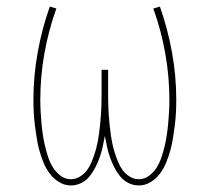

<svg xmlns="http://www.w3.org/2000/svg" viewBox="-20 -558 640 586"><path d="M196 8Q177 8 160 -2.5Q143 -13 131.5 -28.5Q120 -44 112.5 -62.5Q105 -81 100 -99.5Q95 -118 92 -137Q89 -156 86.5 -175.5Q84 -195 83 -214.5Q82 -234 82 -253Q82 -326 95 -398Q108 -470 132 -538L152 -532Q128 -465 115.5 -394.5Q103 -324 103 -253Q103 -236 104 -218Q105 -200 106.5 -183Q108 -166 110.5 -148.5Q113 -131 117 -114Q121 -97 126.5 -80Q132 -63 141 -48Q150 -33 164.5 -22Q179 -11 196 -11Q211 -11 224 -19Q237 -27 245.5 -38.5Q254 -50 259.5 -63.5Q265 -77 269.5 -91Q274 -105 277 -119.5Q280 -134 282 -148.5Q284 -163 285.5 -177.5Q287 -192 288 -206.5Q289 -221 289.5 -235.5Q290 -250 290 -265V-345H310V-265Q310 -250 310.5 -235.5Q311 -221 312 -206.5Q313 -192 314.5 -177.5Q316 -163 318 -148.5Q320 -134 323 -119.5Q326 -105 330.5 -91Q335 -77 340.5 -63.5Q346 -50 354.5 -38.5Q363 -27 376 -19Q389 -11 404 -11Q421 -11 435.5 -22Q450 -33 459 -48Q468 -63 473.5 -80Q479 -97 483 -114Q487 -131 489.5 -148.5Q492 -166 493.5 -183Q495 -200 496 -218Q497 -236 497 -253Q497 -324 484.5 -394.5Q472 -465 448 -532L468 -538Q492 -470 505 -398Q518 -326 518 -253Q518 -234 517 -214.5Q516 -195 513.5 -175.5Q511 -156 508 -137Q505 -118 500 -99.5Q495 -81 487.5 -62.5Q480 -44 468.5 -28.5Q457 -13 440 -2.5Q423 8 404 8Q387 8 372 0.5Q357 -7 346.5 -20Q336 -33 328.5 -48Q321 -63 315.5 -78.5Q310 -94 306.5 -110.5Q303 -127 300 -143Q297 -127 293.5 -110.5Q290 -94 284.5 -78.5Q279 -63 271.5 -48Q264 -33 253.5 -20Q243 -7 228 0.5Q213 8 196 8Z"/></svg>

Font: Iosevka Curly Thin Extended
Style: Regular
Weight: 100
Width: 7
Monospace: yes
Designer: Belleve Invis
Foundry: Belleve Invis
Version: Version 11.1.0; ttfautohint (v1.8.3)